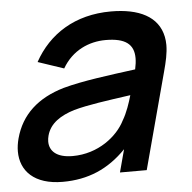

<svg xmlns="http://www.w3.org/2000/svg" viewBox="-45 -600 661 661"><g transform="rotate(-5 285.0 -270.0)"><path d="M539.3 -452C524.8 -523 458.4 -555 361.9 -555C236.9 -555 146.1 -496 95.3 -403.5L184.7 -373.5C219.3 -433.5 278 -458.5 335 -458.5C403.3 -458.5 432.5 -435.6 432.5 -387.6C432.5 -376.1 430.8 -363.3 427.7 -349C337 -337 244.9 -325.5 177.4 -307C86.8 -280.5 28.9 -228.5 7 -147C2.9 -131.6 0.8 -116.7 0.8 -102.5C0.8 -35.4 47.5 15 146.1 15C233.6 15 304.2 -15 365.7 -78.5L344.7 0H437.2L526.2 -332.5C535.2 -365.7 542.1 -395.7 542.1 -423.4C542.1 -433.2 541.2 -442.7 539.3 -452ZM187.5 -70.5C131.8 -70.5 107.9 -95 107.9 -127.5C107.9 -134 108.9 -140.9 110.8 -148C122.2 -190.5 159.9 -213.5 206.7 -228C255.9 -241.5 318.6 -250 403.4 -262C396.2 -237 384.9 -202.5 369.7 -177.5C343.6 -125 276.5 -70.5 187.5 -70.5Z"/></g></svg>

Font: Manrope
Style: SemiBoldItalic
Weight: 600
Italic angle: -15°
Designer: Mikhail Sharanda
Foundry: Mikhail Sharanda
Version: Version 4.502;hotconv 1.0.109;makeotfexe 2.5.65596